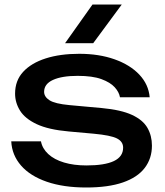

<svg xmlns="http://www.w3.org/2000/svg" viewBox="-20 -819 731 853"><path d="M655 -172Q655 -115 623 -73Q591 -31 526 -8.5Q461 14 363 14Q262 14 188 -11.5Q114 -37 73.5 -83.5Q33 -130 30 -191H162Q168 -159 194.5 -134.5Q221 -110 264.5 -97Q308 -84 364 -84Q445 -84 486 -103.5Q527 -123 527 -163Q527 -190 499.5 -204Q472 -218 396 -225L285 -235Q195 -243 143 -267.5Q91 -292 69 -327.5Q47 -363 47 -403Q47 -461 83 -500Q119 -539 183 -559.5Q247 -580 332 -580Q420 -580 489 -555.5Q558 -531 599 -487.5Q640 -444 645 -387H513Q509 -410 489.5 -431.5Q470 -453 430.5 -467.5Q391 -482 325 -482Q255 -482 215.5 -464Q176 -446 176 -411Q176 -389 200 -373.5Q224 -358 289 -352L432 -339Q518 -331 566.5 -308.5Q615 -286 635 -251Q655 -216 655 -172ZM391 -799H521L394 -627H269Z"/></svg>

Font: Bounded
Style: Regular
Weight: 400
Designer: Vlad Churkin
Version: Version 1.0